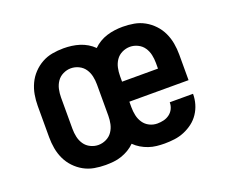

<svg xmlns="http://www.w3.org/2000/svg" viewBox="-93 -674 986 829"><g transform="rotate(-20 400.0 -260.0)"><path d="M264 8Q238 8 212.5 3.5Q187 -1 164.5 -13.5Q142 -26 124 -45Q106 -64 95 -87.5Q84 -111 79.5 -136.5Q75 -162 75 -188V-332Q75 -358 79.5 -383.5Q84 -409 95 -432.5Q106 -456 124 -475Q142 -494 164.5 -506.5Q187 -519 212.5 -523.5Q238 -528 264 -528Q283 -528 301.5 -525.5Q320 -523 337.5 -517.5Q355 -512 371 -502.5Q387 -493 400 -480Q413 -493 429 -502.5Q445 -512 462.5 -517.5Q480 -523 498.5 -525.5Q517 -528 536 -528Q562 -528 587.5 -523.5Q613 -519 635.5 -506.5Q658 -494 676 -475Q694 -456 705 -432.5Q716 -409 720.5 -383.5Q725 -358 725 -332V-214H453V-188Q453 -169 457 -150.5Q461 -132 471.5 -116.5Q482 -101 499 -92.5Q516 -84 535 -84Q550 -84 564.5 -87.5Q579 -91 591 -100Q603 -109 609.5 -122.5Q616 -136 616 -151V-152H723V-151Q723 -128 716.5 -105.5Q710 -83 697 -63.5Q684 -44 665.5 -30Q647 -16 625.5 -7Q604 2 581 5Q558 8 535 8Q517 8 498.5 6Q480 4 462.5 -2Q445 -8 429 -17.5Q413 -27 400 -40Q387 -27 371 -17.5Q355 -8 337.5 -2Q320 4 301.5 6Q283 8 264 8ZM453 -306H618V-332Q618 -351 614 -369.5Q610 -388 599.5 -403.5Q589 -419 571.5 -427.5Q554 -436 536 -436Q517 -436 499.5 -427.5Q482 -419 471.5 -403.5Q461 -388 457 -369.5Q453 -351 453 -332ZM264 -84Q283 -84 300.5 -92.5Q318 -101 328.5 -116.5Q339 -132 343 -150.5Q347 -169 347 -188V-332Q347 -351 343 -369.5Q339 -388 328.5 -403.5Q318 -419 300.5 -427.5Q283 -436 264 -436Q246 -436 228.5 -427.5Q211 -419 200.5 -403.5Q190 -388 186 -369.5Q182 -351 182 -332V-188Q182 -169 186 -150.5Q190 -132 200.5 -116.5Q211 -101 228.5 -92.5Q246 -84 264 -84Z"/></g></svg>

Font: Iosevka Aile Semibold
Style: Regular
Weight: 600
Designer: Belleve Invis
Foundry: Belleve Invis
Version: Version 31.1.0; ttfautohint (v1.8.4)